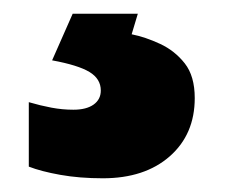

<svg xmlns="http://www.w3.org/2000/svg" viewBox="-20 -20 328 280"><path d="M264 123Q264 176 227.5 208Q191 240 130 240Q96 240 68 235Q40 230 22 223V129Q39 134 55 137Q71 140 87 140Q106 140 116.5 132.5Q127 125 127 112Q127 95 110.5 85Q94 75 56 68L86 0H181L172 30Q192 34 213.5 44Q235 54 249.5 72.5Q264 91 264 123Z"/></svg>

Font: Noto Sans Symbols Black
Style: Regular
Weight: 900
Version: Version 2.002